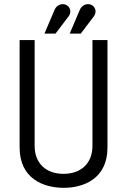

<svg xmlns="http://www.w3.org/2000/svg" viewBox="-20 -893 606 920"><path d="M423 -194C423 -110 368 -60 284 -60C201 -60 146 -110 146 -194V-701H74V-186C74 -39 186 7 285 7C384 7 495 -39 495 -186V-701H423ZM367 -732 430 -815C445 -835 438 -862 415 -871C398 -877 374 -871 363 -847L314 -732ZM246 -732 309 -815C324 -835 317 -862 294 -871C277 -877 253 -871 242 -847L193 -732Z"/></svg>

Font: Advent Pro
Style: Medium
Weight: 500
Designer: Andreas Kalpakidis
Foundry: Andreas Kalpakidis
Version: Version 2.002 2008